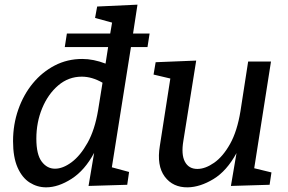

<svg xmlns="http://www.w3.org/2000/svg" viewBox="-20 -794 1238 824"><path d="M178 10Q140 10 107.5 -10.5Q75 -31 55.5 -75Q36 -119 36 -188Q36 -260 58.5 -324Q81 -388 121 -436.5Q161 -485 215 -513Q269 -541 333 -541Q357 -541 382 -536Q407 -531 433 -521L444 -592H258L267 -650H453L461 -697L388 -717L397 -766L570 -774L551 -650H622L613 -592H542L460 -76L534 -56L526 -1L360 4L384 -138Q344 -63 287 -26.5Q230 10 178 10ZM216 -70Q250 -70 287.5 -98Q325 -126 356 -181.5Q387 -237 401 -321L420 -439Q375 -465 331 -465Q274 -465 230 -427.5Q186 -390 161 -329.5Q136 -269 136 -199Q136 -131 159 -100.5Q182 -70 216 -70Z M786 10Q722 11 687 -36Q652 -83 666 -168L711 -457L639 -474L648 -527L822 -534L767 -190Q757 -131 773.5 -100Q790 -69 827 -69Q861 -69 899 -95.5Q937 -122 967.5 -176.5Q998 -231 1012 -317L1045 -530H1143L1071 -72L1145 -54L1137 -1L971 4L995 -137Q953 -60 896 -25.5Q839 9 786 10Z"/></svg>

Font: Bitter Medium
Style: Italic
Weight: 500
Italic angle: -9°
Designer: Sol Matas, and Bitter project Authors
Foundry: Sol Matas
Version: Version 2.001